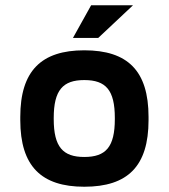

<svg xmlns="http://www.w3.org/2000/svg" viewBox="-20 -700 640 729"><path d="M57 -256V-244C57 -69 137 9 300 9C465 9 544 -69 544 -244V-256C544 -431 465 -509 300 -509C137 -509 57 -431 57 -256ZM184 -248V-252C184 -358 219 -396 300 -396C382 -396 416 -358 416 -252V-248C416 -142 382 -104 300 -104C219 -104 184 -142 184 -248ZM257 -556H353L485 -680H326Z"/></svg>

Font: LT Wave Mono Bold
Style: Regular
Weight: 700
Designer: Daniel Lyons
Version: Version 2.5 (Glyphs App)